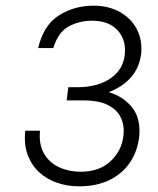

<svg xmlns="http://www.w3.org/2000/svg" viewBox="-20 -648 557 677"><path d="M258.5 9Q218 9 181.5 -3.5Q145 -16 118 -40.8Q91 -65.5 77.5 -102.2Q64 -139 69 -187H121Q116.5 -139.5 134.8 -107.2Q153 -75 187.5 -58.8Q222 -42.5 265.5 -42.5Q330.5 -42.5 370.2 -80Q410 -117.5 415.5 -171.5Q419 -206 406 -233.5Q393 -261 360.8 -277.5Q328.5 -294 273 -294H215L221 -340.5H252.5Q324.5 -340.5 369.8 -371.8Q415 -403 420 -456.5Q425.5 -507 394.8 -541Q364 -575 304 -575Q259.5 -575 222.2 -554.8Q185 -534.5 168 -478.5H114.5Q133.5 -559.5 187.8 -593.8Q242 -628 310 -628Q362 -628 401.5 -606.2Q441 -584.5 461.5 -546.8Q482 -509 478 -461Q472.5 -411.5 443.2 -377Q414 -342.5 363.5 -323Q415.5 -307.5 446 -269Q476.5 -230.5 471 -168Q465.5 -115.5 438.5 -75.5Q411.5 -35.5 366 -13.2Q320.5 9 258.5 9Z"/></svg>

Font: Karla Light
Style: Italic
Weight: 300
Italic angle: -8°
Designer: Jonathan Pinhorn
Version: Version 2.004;gftools[0.9.33]